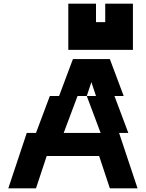

<svg xmlns="http://www.w3.org/2000/svg" viewBox="-20 -1020 790 1040"><path d="M500 -500H450L525 -300H325L400 -500H450L475 -575ZM25 0H175L233 -175H517L575 0H725L625 -300H675L600 -500H650L575 -700H375L300 -500H250L175 -300H125ZM350 -750H700V-1000H550V-900H500V-1000H350Z"/></svg>

Font: LS-VG5000 Bold Shifted
Style: Regular
Weight: 400
Designer: Justin Bihan, 2021
Foundry: Justin Bihan, 2021
Version: Version 1.000;Glyphs 3.1.2 (3151)